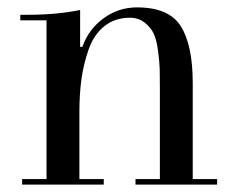

<svg xmlns="http://www.w3.org/2000/svg" viewBox="-20 -500 628 520"><path d="M261 -15V0H40V-15H106V-445H35V-460H56Q135 -460 197 -473V-373H203Q220 -421 260.5 -450.5Q301 -480 351 -480Q438 -480 470 -428.5Q502 -377 502 -275V-15H568V0H347V-15H413V-261Q413 -295 412.5 -313.5Q412 -332 408 -362.5Q404 -393 396 -409.5Q388 -426 371.5 -439Q355 -452 332 -452Q291 -452 262.5 -429Q234 -406 220 -366Q206 -326 200.5 -285Q195 -244 195 -196V-15Z"/></svg>

Font: Elsie Swash Caps
Style: Regular
Weight: 400
Designer: Alejandro Inler
Foundry: Alejandro Inler
Version: 1.001